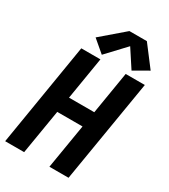

<svg xmlns="http://www.w3.org/2000/svg" viewBox="-233 -1084 1046 1191"><g transform="rotate(30 290.5 -488.5)"><path d="M5 0H141L194 -319H375L322 0H459L581 -735H444L394 -432H213L263 -735H126ZM256 -764 382 -898 465 -771 553 -822 568 -830 456 -977H331L169 -838Z"/></g></svg>

Font: Iosevka Sparkle Extrabold
Style: Italic
Weight: 800
Italic angle: -9°
Designer: Belleve Invis
Foundry: Belleve Invis
Version: Version 4.5.0; ttfautohint (v1.8.3)